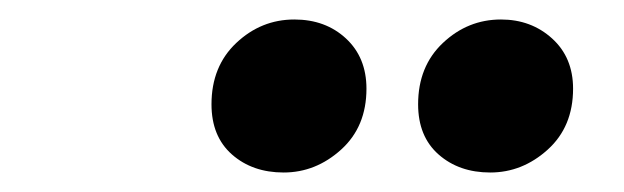

<svg xmlns="http://www.w3.org/2000/svg" viewBox="-20 -783 640 197"><path d="M483 -606Q451 -606 430 -624.5Q409 -643 409 -676Q409 -715 434.5 -739Q460 -763 494 -763Q525 -763 546.5 -743.5Q568 -724 568 -692Q568 -653 542 -629.5Q516 -606 483 -606ZM271 -606Q239 -606 218 -624.5Q197 -643 197 -676Q197 -715 222.5 -739Q248 -763 282 -763Q314 -763 335 -743.5Q356 -724 356 -692Q356 -653 330 -629.5Q304 -606 271 -606Z"/></svg>

Font: Montserrat Thin ExtraBold
Style: Italic
Weight: 800
Italic angle: -11.3°
Version: Version 9.000